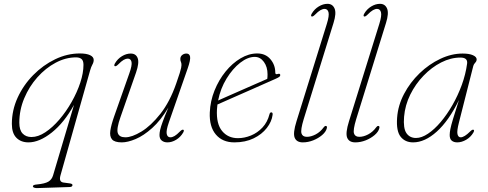

<svg xmlns="http://www.w3.org/2000/svg" viewBox="-20 -737 2552 1004"><path d="M175.5 246.5Q166.5 247 159.2 244.5Q152 242 152 236.5Q152 234 156.5 231.2Q161 228.5 174 227.5Q215 223.5 233 212.8Q251 202 257.5 180L367 -188.5Q315.5 -95.5 250.8 -44Q186 7.5 129 7.5Q89.5 7.5 65.8 -16.5Q42 -40.5 42 -89Q42 -160.5 72.2 -226.5Q102.5 -292.5 153.8 -344.5Q205 -396.5 268.2 -427Q331.5 -457.5 397.5 -457.5Q432 -457.5 451 -448.5Q470 -439.5 470 -423.5Q470 -411.5 463.2 -399.5Q456.5 -387.5 451 -368L296 181Q287 214 311.5 217.5L345 222Q359 224 359 230.5Q359 240.5 344 241ZM81 -95.5Q81 -57 98.2 -38.8Q115.5 -20.5 144.5 -20.5Q179.5 -20.5 217.2 -45.5Q255 -70.5 290.5 -112Q326 -153.5 354.5 -203.8Q383 -254 399.8 -304.8Q416.5 -355.5 416.5 -398Q416.5 -419.5 406.5 -428.2Q396.5 -437 377.5 -437Q323.5 -437 271 -409Q218.5 -381 175.5 -332.8Q132.5 -284.5 106.8 -223.2Q81 -162 81 -95.5Z M938.5 -58.5Q944.5 -56 938 -44Q924 -20 901.2 -6.2Q878.5 7.5 855.5 7.5Q837.5 7.5 825.8 -2Q814 -11.5 814 -31Q814 -42.5 817.5 -58.2Q821 -74 831 -101.2Q841 -128.5 860.5 -174.5Q820.5 -107.5 775.8 -67.5Q731 -27.5 689.5 -10Q648 7.5 617 7.5Q579 7.5 565.8 -8.2Q552.5 -24 557 -54.2Q561.5 -84.5 577 -128.5L656 -352.5Q671.5 -395.5 667.8 -413Q664 -430.5 648 -430.5Q638.5 -430.5 626.5 -423.8Q614.5 -417 598 -400Q586.5 -388.5 580.5 -391Q574.5 -393.5 581 -405.5Q595 -429.5 617.8 -443.2Q640.5 -457 663.5 -457Q691 -457 700 -432.8Q709 -408.5 691.5 -358L610 -124.5Q588.5 -63.5 596 -41.2Q603.5 -19 635.5 -19Q670 -19 719.5 -49Q769 -79 818.5 -141.5Q868 -204 901.5 -300.5Q914 -336 919.8 -354.8Q925.5 -373.5 927.2 -382.2Q929 -391 929 -396.5Q929 -408 926 -413.5Q923 -419 923 -428.5Q923 -441.5 932.5 -449.2Q942 -457 955 -457Q971 -457 974 -440.5Q977 -424 961.5 -379.5L863 -97Q848 -54 851.8 -36.5Q855.5 -19 871 -19Q881 -19 892.8 -25.8Q904.5 -32.5 921 -49.5Q932.5 -61 938.5 -58.5Z M1405.5 -136.5Q1401 -101 1375.2 -67.8Q1349.5 -34.5 1306.2 -13.5Q1263 7.5 1205.5 7.5Q1143.5 7.5 1108.8 -33.5Q1074 -74.5 1077 -148.5Q1079.5 -208.5 1101.8 -263.8Q1124 -319 1159.5 -362.8Q1195 -406.5 1238 -432Q1281 -457.5 1325 -457.5Q1368.5 -457.5 1394 -427.5Q1419.5 -397.5 1419.5 -357.5Q1419.5 -346 1432 -350Q1445.5 -354.5 1445.5 -344Q1445.5 -339.5 1440.8 -335.5Q1436 -331.5 1421.5 -325Q1403 -317 1371.2 -302.8Q1339.5 -288.5 1301.8 -272Q1264 -255.5 1227.2 -239.2Q1190.5 -223 1161 -210Q1131.5 -197 1117 -190.5Q1115 -177.5 1114.5 -164.5Q1110.5 -89 1141.5 -51.8Q1172.5 -14.5 1224 -14.5Q1258.5 -14.5 1292.5 -28.5Q1326.5 -42.5 1352.5 -70.2Q1378.5 -98 1389 -139Q1391.5 -149.5 1398.5 -149.5Q1407 -149.5 1405.5 -136.5ZM1312 -439.5Q1275.5 -439.5 1236 -408.8Q1196.5 -378 1164.8 -326.2Q1133 -274.5 1120.5 -211.5Q1139 -220 1171.2 -234Q1203.5 -248 1241.2 -264.8Q1279 -281.5 1315 -297.2Q1351 -313 1377.5 -324.5Q1379 -333 1379 -348.5Q1379 -387 1360 -413.2Q1341 -439.5 1312 -439.5Z M1724 -617 1568 -113.5Q1551 -57.5 1556.5 -39.5Q1562 -21.5 1584.5 -21.5Q1606.5 -21.5 1630.8 -34.2Q1655 -47 1672.5 -71Q1678 -78.5 1683 -78.5Q1692 -78.5 1689 -66.5Q1684.5 -48 1664.8 -31Q1645 -14 1618 -3.2Q1591 7.5 1563.5 7.5Q1531 7.5 1521 -16.8Q1511 -41 1530.5 -103L1689 -612Q1702.5 -655.5 1697.8 -673Q1693 -690.5 1677 -690.5Q1667.5 -690.5 1655.5 -683.8Q1643.5 -677 1627 -660Q1615.5 -648.5 1609.5 -651Q1603.5 -653.5 1610 -665.5Q1624 -689.5 1646.8 -703.2Q1669.5 -717 1692.5 -717Q1719 -717 1729.5 -692.5Q1740 -668 1724 -617Z M1998.5 -617 1842.5 -113.5Q1825.5 -57.5 1831 -39.5Q1836.5 -21.5 1859 -21.5Q1881 -21.5 1905.2 -34.2Q1929.5 -47 1947 -71Q1952.5 -78.5 1957.5 -78.5Q1966.5 -78.5 1963.5 -66.5Q1959 -48 1939.2 -31Q1919.5 -14 1892.5 -3.2Q1865.5 7.5 1838 7.5Q1805.5 7.5 1795.5 -16.8Q1785.5 -41 1805 -103L1963.5 -612Q1977 -655.5 1972.2 -673Q1967.5 -690.5 1951.5 -690.5Q1942 -690.5 1930 -683.8Q1918 -677 1901.5 -660Q1890 -648.5 1884 -651Q1878 -653.5 1884.5 -665.5Q1898.5 -689.5 1921.2 -703.2Q1944 -717 1967 -717Q1993.5 -717 2004 -692.5Q2014.5 -668 1998.5 -617Z M2380 -97Q2368.5 -52.5 2372.2 -35.8Q2376 -19 2389 -19Q2408 -19 2438.5 -49.5Q2450 -61 2456 -58.5Q2462 -56 2455.5 -44Q2441.5 -20 2417.8 -6.2Q2394 7.5 2371 7.5Q2353 7.5 2342.2 -1.5Q2331.5 -10.5 2331.5 -31Q2331.5 -44 2335 -62Q2338.5 -80 2349 -115Q2359.5 -150 2380 -214Q2327 -105.5 2264.2 -49Q2201.5 7.5 2140 7.5Q2098.5 7.5 2075 -22Q2051.5 -51.5 2056.5 -120.5Q2061 -185.5 2092.8 -245.8Q2124.5 -306 2174 -353.8Q2223.5 -401.5 2282.2 -429.2Q2341 -457 2399 -457Q2434 -457 2453.2 -448.2Q2472.5 -439.5 2472.5 -426.5Q2472.5 -417 2465 -409.2Q2457.5 -401.5 2455 -392.5ZM2093 -126.5Q2088 -66 2105.2 -40.8Q2122.5 -15.5 2155.5 -15.5Q2184.5 -15.5 2218 -37.8Q2251.5 -60 2284.5 -99Q2317.5 -138 2346 -187.8Q2374.5 -237.5 2394.8 -293Q2415 -348.5 2422.5 -404Q2427 -436 2387.5 -436Q2337 -436 2287 -410.5Q2237 -385 2194.8 -341.2Q2152.5 -297.5 2125.2 -242Q2098 -186.5 2093 -126.5Z"/></svg>

Font: Fraunces 9pt S000 Thin
Style: Italic
Weight: 100
Italic angle: -16°
Version: Version 1.000; ttfautohint (v1.8.3)